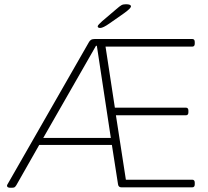

<svg xmlns="http://www.w3.org/2000/svg" viewBox="-20 -884 983 906"><path d="M29 2Q13 2 13 -8Q13 -11 17 -17L399 -684Q403 -692 409.5 -696Q416 -700 428 -700H887Q899 -700 899 -686V-678Q899 -664 887 -664H478L522 -376H857Q869 -376 869 -362V-354Q869 -340 857 -340H527L574 -36H887Q899 -36 899 -22V-14Q899 0 887 0H553Q539 0 537 -14L508 -200H165L57 -10Q52 -2 48 0Q44 2 34 2ZM433 -668 184 -233H503L437 -668ZM453 -752Q441 -752 441 -760Q441 -763 447 -769.5Q453 -776 462 -784L529 -841Q545 -855 553 -859.5Q561 -864 574 -864Q598 -864 598 -854Q598 -845 566 -822L496 -773Q466 -752 453 -752Z"/></svg>

Font: Asap Semi Expanded Thin
Style: Regular
Weight: 100
Width: 6
Designer: Pablo Cosgaya
Foundry: Omnibus-Type
Version: Version 3.001; ttfautohint (v1.8.4.7-5d5b)